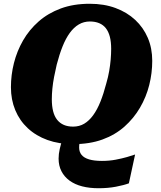

<svg xmlns="http://www.w3.org/2000/svg" viewBox="-20 -748 855 1019"><path d="M788 -425Q788 -360 772 -296.5Q756 -233 723 -176.5Q690 -120 640.5 -76Q591 -32 523.5 -7.5Q456 17 369 17Q293 17 232 -5Q171 -27 127.5 -67.5Q84 -108 61 -163.5Q38 -219 38 -285Q38 -350 54 -413.5Q70 -477 102.5 -533.5Q135 -590 185 -634Q235 -678 302.5 -703Q370 -728 456 -728Q532 -728 593 -705.5Q654 -683 697.5 -642.5Q741 -602 764.5 -547Q788 -492 788 -425ZM368 -76Q401 -76 427 -91.5Q453 -107 474.5 -136.5Q496 -166 513 -208.5Q530 -251 544 -305Q554 -339 559.5 -371Q565 -403 567.5 -432.5Q570 -462 570 -489Q570 -526 563 -553Q556 -580 542 -598Q528 -616 506.5 -625Q485 -634 457 -634Q425 -634 398.5 -618.5Q372 -603 350.5 -573.5Q329 -544 312 -501.5Q295 -459 281 -405Q273 -371 267 -339.5Q261 -308 258 -278Q255 -248 255 -221Q255 -185 262 -157.5Q269 -130 283.5 -112Q298 -94 319 -85Q340 -76 368 -76ZM503 251Q455 251 416 241Q377 231 349 210.5Q321 190 306 160.5Q291 131 291 94Q291 69 297 43Q303 17 311 -8L407 -11Q404 0 402 11Q400 22 400 35Q400 58 413 74Q426 90 453 98Q480 106 521 106Q560 106 594 99.5Q628 93 654 85.5Q680 78 697 72L664 225Q637 235 595 243Q553 251 503 251Z"/></svg>

Font: Roboto Serif ExtraBold
Style: Italic
Weight: 800
Italic angle: -10°
Version: Version 1.007